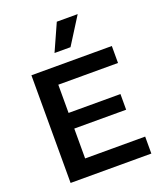

<svg xmlns="http://www.w3.org/2000/svg" viewBox="-161 -1003 934 1106"><g transform="rotate(-20 306.0 -450.0)"><path d="M78 0V-660H571V-556H205V-383H523V-287H205V-104H573V0ZM345 -735H247L321 -900H449Z"/></g></svg>

Font: Bricolage Grotesque 10pt SemiBold
Style: Regular
Weight: 600
Designer: Mathieu Triay
Foundry: Atelier Triay
Version: Version 1.000; ttfautohint (v1.8.4.7-5d5b);gftools[0.9.29]